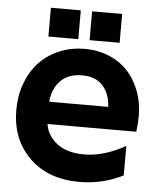

<svg xmlns="http://www.w3.org/2000/svg" viewBox="-53 -785 695 843"><g transform="rotate(5 294.0 -363.5)"><path d="M328.1 12.2Q189.5 12.2 107.2 -68.8Q24.9 -149.9 24.9 -279.8Q24.9 -341.8 44.7 -395.5Q64.5 -449.2 100.1 -488Q135.7 -526.9 187.7 -549.3Q239.7 -571.8 301.8 -571.8Q362.8 -571.8 412.8 -549.8Q462.9 -527.8 495.4 -490.5Q527.8 -453.1 545.4 -404.1Q563 -355 563 -299.8Q563 -265.6 558.1 -229H167Q174.3 -178.2 218.3 -144Q262.2 -109.9 338.9 -109.9Q424.8 -109.9 520 -163.1V-33.2Q429.7 12.2 328.1 12.2ZM137.2 -611.8V-738.8H269V-611.8ZM166 -327.1H425.8Q422.9 -384.3 391.6 -419.7Q360.4 -455.1 299.8 -455.1Q237.8 -455.1 203.9 -418.7Q169.9 -382.3 166 -327.1ZM318.8 -611.8V-738.8H451.2V-611.8Z"/></g></svg>

Font: TASA Explorer
Style: Bold
Weight: 700
Designer: Weizhong Zhang
Foundry: Local Remote
Version: Version 1.000;Glyphs 3.1.2 (3151)